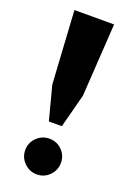

<svg xmlns="http://www.w3.org/2000/svg" viewBox="-139 -754 560 819"><g transform="rotate(20 141.0 -345.0)"><path d="M139 12Q106 12 82 -12Q58 -36 58 -69Q58 -103 82 -126.5Q106 -150 139 -150Q173 -150 196.5 -126.5Q220 -103 220 -69Q220 -36 196.5 -12Q173 12 139 12ZM170 -218H111L71 -371L51 -702H231L210 -371Z"/></g></svg>

Font: Cinzel ExtraBold
Style: Regular
Weight: 800
Designer: Natanael Gama
Version: Version 2.000